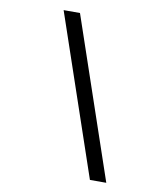

<svg xmlns="http://www.w3.org/2000/svg" viewBox="-88 -780 807 942"><g transform="rotate(10 316.0 -309.0)"><path d="M505.6 90H424.1L152.4 -708H233.9Z"/></g></svg>

Font: Atkinson Hyperlegible Mono ExtraLight
Style: Italic
Weight: 200
Italic angle: -12°
Monospace: yes
Designer: Elliott Scott, Megan Eiswerth, Linus Boman, Theodore Petrosky, Letters from Sweden
Foundry: Applied Design Works, Letters from Sweden
Version: Version 2.001